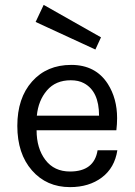

<svg xmlns="http://www.w3.org/2000/svg" viewBox="-20 -756 554 787"><path d="M422 -412Q460 -352 460 -272Q460 -248 457 -222H130Q130 -148 166 -100.5Q202 -53 267 -53Q366 -53 380 -140H461Q450 -68 397.5 -28.5Q345 11 267 11Q171 11 111 -57.5Q51 -126 51 -240Q51 -354 111.5 -422Q172 -490 272 -490Q372 -490 422 -412ZM126 -666 159 -736 394 -603 371 -553ZM131 -282H386Q386 -382 324 -415Q302 -427 270 -427Q208 -427 172.5 -385.5Q137 -344 131 -282Z"/></svg>

Font: Karmilla
Style: Regular
Weight: 400
Designer: Jonathan Pinhorn
Version: Version 1.000